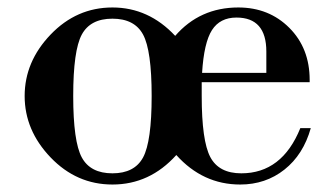

<svg xmlns="http://www.w3.org/2000/svg" viewBox="-20 -482 894 514"><path d="M281 -462Q378 -462 449 -386Q515 -462 618 -462Q700 -462 754.5 -407.5Q809 -353 809 -268V-262H520V-225Q520 -105 543 -61.5Q566 -18 626 -18Q735 -18 784 -139H812Q792 -68 741.5 -28Q691 12 623 12Q523 12 452 -67Q381 12 281 12Q185 12 115.5 -60.5Q46 -133 46 -225Q46 -317 115.5 -389.5Q185 -462 281 -462ZM199 -389.5Q176 -347 176 -225Q176 -103 199 -60.5Q222 -18 281 -18Q340 -18 363 -60.5Q386 -103 386 -225Q386 -347 363 -389.5Q340 -432 281 -432Q222 -432 199 -389.5ZM693 -287V-344Q693 -435 613 -435Q569 -435 547.5 -401.5Q526 -368 521 -287Z"/></svg>

Font: Libre Bodoni
Style: Regular
Weight: 400
Designer: Pablo Impallari, Rodrigo Fuenzalida
Foundry: Pablo Impallari, Rodrigo Fuenzalida
Version: Version 1.001